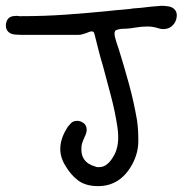

<svg xmlns="http://www.w3.org/2000/svg" viewBox="-20 -632 628 652"><path d="M0 -548.8Q2 -565.4 11.7 -572.3Q17.6 -576.2 23.9 -577.1Q30.3 -578.1 35.2 -578.1Q42 -578.1 45.9 -577.1H54.7Q130.9 -577.1 206.5 -582.5Q282.2 -587.9 358.4 -595.7Q374 -597.7 389.6 -598.6Q405.3 -599.6 420.9 -601.6Q430.7 -603.5 439.9 -604Q449.2 -604.5 459 -605.5Q475.6 -607.4 493.2 -609.4Q510.7 -611.3 528.3 -612.3Q539.1 -612.3 551.8 -610.4Q564.5 -608.4 572.3 -600.6Q582 -590.8 580.1 -575.2Q578.1 -556.6 565.4 -544.9Q553.7 -533.2 534.2 -533.2Q526.4 -533.2 517.6 -536.1Q500 -542 480.5 -542Q469.7 -542 459 -541Q448.2 -540 437.5 -538.1Q426.8 -536.1 416 -535.2Q405.3 -534.2 394.5 -534.2Q376 -532.2 371.1 -527.3Q366.2 -519.5 372.1 -500Q376 -485.4 382.8 -466.8Q401.4 -407.2 418 -346.7Q434.6 -286.1 445.3 -223.6Q450.2 -189.5 449.7 -150.9Q449.2 -112.3 429.7 -75.2Q389.6 -1 315.4 0H312.5Q271.5 0 245.6 -19Q219.7 -38.1 200.2 -72.3Q165 -131.8 210 -201.2Q212.9 -205.1 220.7 -213.4Q228.5 -221.7 242.2 -221.7Q246.1 -221.7 253.9 -219.7Q264.6 -214.8 268.6 -209.5Q272.5 -204.1 273.4 -199.2Q276.4 -188.5 270.5 -173.8Q268.6 -169.9 268.6 -169.9Q264.6 -161.1 261.2 -152.3Q257.8 -143.6 256.8 -135.7Q251 -81.1 303.7 -66.4Q307.6 -64.5 311 -64.5Q314.5 -64.5 317.4 -64.5Q344.7 -64.5 366.2 -102.5Q387.7 -138.7 378.9 -199.2Q371.1 -252 357.4 -303.7Q343.8 -355.5 330.1 -406.2Q322.3 -431.6 315.4 -458.5Q308.6 -485.4 301.8 -512.7Q299.8 -522.5 296.9 -523.9Q293.9 -525.4 292 -525.4Q287.1 -525.4 282.2 -523.4Q277.3 -521.5 272.5 -519.5Q265.6 -517.6 259.8 -515.6Q253.9 -513.7 248 -513.7H246.1H137.7H51.8H50.8Q40 -513.7 27.8 -515.1Q15.6 -516.6 7.8 -524.4Q-1 -533.2 0 -548.8Z"/></svg>

Font: Scriphy
Style: Regular
Weight: 400
Designer: Ala M. Lockhart
Foundry: Ala M. Lockhart
Version: Version 1.0 2021